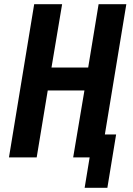

<svg xmlns="http://www.w3.org/2000/svg" viewBox="-20 -755 640 921"><path d="M386 146 410 0H331L385 -321H209L156 0H23L144 -735H278L227 -431H403L453 -735H586L483 -110H537L495 146Z"/></svg>

Font: Iosevka Curly XBdEx
Style: Italic
Weight: 800
Width: 7
Italic angle: -9°
Monospace: yes
Designer: Belleve Invis
Foundry: Belleve Invis
Version: Version 11.1.0; ttfautohint (v1.8.3)